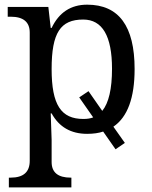

<svg xmlns="http://www.w3.org/2000/svg" viewBox="-20 -566 654 826"><path d="M517.1 48.8 467.8 -21C528.8 -62.5 559.1 -145 559.1 -269C559.1 -453.6 491.2 -545.9 355 -545.9C285.2 -545.9 233.9 -512.7 202.1 -445.8H198.2L188 -536.1H13.2V-494.1H25.9C80.6 -494.1 107.9 -471.2 107.9 -425.8V126C107.9 174.3 80.6 198.2 25.9 198.2H18.1V240.2H287.1V198.2H284.2C229.5 198.2 202.1 175.8 202.1 130.9V35.2C202.1 28.8 200.7 -9.3 198.2 -78.1H202.1C234.4 -19.5 285.2 9.8 355 9.8C382.3 9.8 405.3 6.3 423.8 0L477.1 76.2ZM202.1 -269C202.1 -425.3 240.2 -481.9 337.9 -481.9C420.4 -481.9 461.9 -411.1 461.9 -270C461.9 -183.6 447.8 -123 419.9 -88.9L360.8 -173.8L320.8 -147L380.9 -61C369.6 -56.6 356 -54.2 338.9 -54.2C242.7 -54.2 202.1 -114.7 202.1 -269Z"/></svg>

Font: The Erased English
Style: Regular
Weight: 400
Designer: Monotype Design team + ligartures altered by 180 Amsterdam
Foundry: Monotype Imaging Inc.
Version: Version 1.030;Glyphs 3.1.2 (3151)